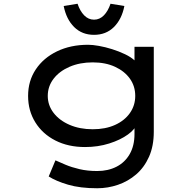

<svg xmlns="http://www.w3.org/2000/svg" viewBox="-20 -775 1041 1025"><path d="M499 230Q408 230 343.5 211Q279 192 240 167L276 81Q298 91 330 104.5Q362 118 404.5 128Q447 138 499 138Q557 138 602 115Q647 92 672.5 47.5Q698 3 698 -60V-121L709 -114Q703 -86 663 -57Q623 -28 563 -9Q503 10 434 10Q344 10 275.5 -25Q207 -60 168.5 -122Q130 -184 130 -263Q130 -343 171 -404.5Q212 -466 284.5 -501Q357 -536 451 -536Q474 -536 508 -530Q542 -524 578.5 -512.5Q615 -501 647.5 -485.5Q680 -470 700 -451Q720 -432 720 -410L698 -402V-525H801V-72Q801 5 775.5 62Q750 119 707 156Q664 193 610 211.5Q556 230 499 230ZM475 -85Q543 -85 594 -108Q645 -131 673.5 -171.5Q702 -212 702 -263Q702 -315 673.5 -355Q645 -395 594 -418.5Q543 -442 475 -442Q406 -442 351.5 -418.5Q297 -395 266 -354.5Q235 -314 235 -263Q235 -213 266 -172.5Q297 -132 351.5 -108.5Q406 -85 475 -85ZM482 -589Q418 -589 376 -630.5Q334 -672 320 -743L394 -755Q407 -716 429.5 -693Q452 -670 482 -670Q512 -670 534.5 -693Q557 -716 570 -755L644 -743Q630 -672 588 -630.5Q546 -589 482 -589Z"/></svg>

Font: Lexend Zetta
Style: Regular
Weight: 400
Designer: Bonnie Shaver-Troup, Thomas Jockin
Foundry: Lexend
Version: Version 1.007